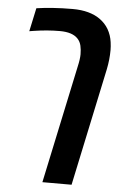

<svg xmlns="http://www.w3.org/2000/svg" viewBox="-59 -684 639 966"><g transform="rotate(5 260.5 -200.5)"><path d="M192.4 240.2 318.8 -355Q327.6 -393.1 327.6 -417.5Q327.6 -440.9 323 -460.9Q318.4 -481 305.2 -495.1Q277.8 -524.9 213.9 -524.9Q151.4 -524.9 84.5 -514.6Q77.1 -513.2 71.3 -512.5Q65.4 -511.7 60.5 -510.7L85.9 -628.9Q121.6 -634.3 168.5 -637.7Q215.3 -641.1 268.6 -641.1Q312.5 -641.1 347.2 -631.6Q381.8 -622.1 405.8 -605Q435.1 -584.5 451.7 -555.7Q468.3 -526.9 473.1 -491.7Q476.1 -470.2 476.1 -451.7Q476.1 -403.8 465.8 -354L339.8 240.2Z"/></g></svg>

Font: Open Sans
Style: Bold Italic
Weight: 700
Italic angle: -12°
Designer: Monotype Design Team
Foundry: Monotype Imaging Inc.
Version: Version 3.003; ttfautohint (v1.8.4)